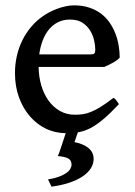

<svg xmlns="http://www.w3.org/2000/svg" viewBox="-20 -489 509 726"><path d="M334 111.8Q334 129.9 324 146.5Q314 163.1 293.9 177Q273.9 190.9 244.1 201.2Q214.4 211.4 174.8 216.8L161.6 189.5Q185.5 185.5 202.6 179.2Q219.7 172.9 230.2 165.5Q240.7 158.2 245.6 149.9Q250.5 141.6 250.5 133.8Q250.5 117.2 238.3 110.4Q226.1 103.5 198.7 101.1Q199.7 99.6 204.1 87.9Q207.5 78.1 214.8 56.2Q220.2 40 228.5 14.6Q189.9 14.2 155.3 -1.5Q120.6 -18.1 94.2 -47.9Q67.9 -77.6 52.2 -119.6Q36.6 -161.6 36.6 -213.4Q36.6 -246.1 43.7 -277.3Q50.8 -308.6 64.2 -335.9Q77.6 -363.3 97.2 -386.7Q116.7 -410.2 142.1 -427.7Q153.8 -436 168 -443.4Q182.1 -450.7 197.5 -456.3Q212.9 -461.9 229 -465.3Q245.1 -468.8 259.8 -468.8Q291.5 -468.8 316.9 -460.4Q342.3 -452.1 361.6 -437.7Q380.9 -423.3 394.3 -403.8Q407.7 -384.3 416.3 -362.3Q424.8 -340.3 428.7 -316.9Q432.6 -293.5 432.6 -271Q423.8 -261.2 406.7 -251.7Q389.6 -242.2 374 -235.8H126Q126.5 -198.7 136.2 -165.8Q146 -132.8 163.6 -108.4Q181.2 -84 206.3 -69.6Q231.4 -55.2 263.2 -55.2Q278.3 -55.2 292.7 -57.1Q307.1 -59.1 323.7 -65.7Q340.3 -72.3 360.8 -85Q381.3 -97.7 409.2 -119.1Q415.5 -115.7 421.4 -107.4Q427.2 -99.1 429.7 -95.2Q396.5 -60.1 371.1 -38.6Q345.7 -17.1 323 -5.1Q300.3 6.8 277.8 10.7L274.4 11.2L261.7 48.3Q276.4 51.3 289.6 56.4Q302.7 61.5 312.7 69.3Q322.8 77.1 328.4 87.6Q334 98.1 334 111.8ZM244.6 -415Q220.2 -415 200.4 -405.5Q180.7 -396 166 -378.7Q151.4 -361.3 141.8 -336.9Q132.3 -312.5 128.4 -283.2H321.8Q333 -283.2 336.7 -286.9Q340.3 -290.5 340.3 -300.8Q340.3 -314.5 336.4 -334Q332.5 -353.5 322 -371.6Q311.5 -389.6 293 -402.3Q274.4 -415 244.6 -415Z"/></svg>

Font: Gentium Book Basic
Style: Regular
Weight: 400
Designer: J. Victor Gaultney and Annie Olsen
Foundry: SIL International
Version: Version 1.102; 2013; Maintenance release